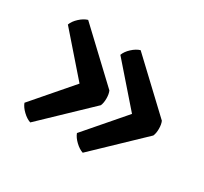

<svg xmlns="http://www.w3.org/2000/svg" viewBox="-98 -606 749 705"><g transform="rotate(30 276.0 -254.0)"><path d="M182.5 -252 37 -418.5Q43 -435 59.5 -450.2Q76 -465.5 93 -470.5L290 -285Q295.5 -272.5 295.5 -253.8Q295.5 -235 290 -222.5L97 -38Q80.5 -43.5 64.5 -58.8Q48.5 -74 42.5 -90ZM405 -252 259.5 -418.5Q265.5 -435 282 -450.2Q298.5 -465.5 315.5 -470.5L512.5 -285Q518 -272.5 518 -253.8Q518 -235 512.5 -222.5L319.5 -38Q303 -43.5 287 -58.8Q271 -74 265 -90Z"/></g></svg>

Font: Signika Negative Light
Style: Regular
Weight: 400
Version: Version 2.001